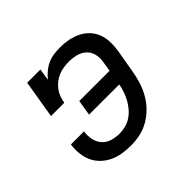

<svg xmlns="http://www.w3.org/2000/svg" viewBox="-130 -690 860 860"><g transform="rotate(-45 300.0 -260.0)"><path d="M256 8Q228 8 201.5 4Q175 0 151.5 -11Q128 -22 109 -40Q90 -58 79.5 -81Q69 -104 66 -131.5Q63 -159 67 -186H150Q146 -162 151 -138Q156 -114 171 -97Q186 -80 208.5 -73Q231 -66 256 -66Q275 -66 294.5 -71Q314 -76 331 -87.5Q348 -99 361.5 -115Q375 -131 384.5 -148.5Q394 -166 400.5 -185Q407 -204 410 -223H219L231 -297H423L431 -347Q435 -370 429 -392.5Q423 -415 406.5 -429.5Q390 -444 367.5 -449.5Q345 -455 322 -455Q306 -455 289.5 -452.5Q273 -450 257 -443.5Q241 -437 227 -426Q213 -415 202.5 -401Q192 -387 186.5 -371.5Q181 -356 178 -339H94L124 -520H208L199 -464Q212 -480 228.5 -493.5Q245 -507 263.5 -515Q282 -523 301.5 -525.5Q321 -528 340 -528Q367 -528 392.5 -523Q418 -518 440.5 -507Q463 -496 480 -478Q497 -460 506 -437Q515 -414 516 -387.5Q517 -361 513 -335L494 -225Q489 -195 480.5 -166.5Q472 -138 457 -110.5Q442 -83 420 -60Q398 -37 371 -21Q344 -5 314.5 1.5Q285 8 256 8Z"/></g></svg>

Font: Iosevka Etoile Oblique
Style: Regular
Weight: 400
Italic angle: -9°
Designer: Belleve Invis
Foundry: Belleve Invis
Version: Version 15.5.2; ttfautohint (v1.8.4)